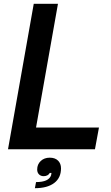

<svg xmlns="http://www.w3.org/2000/svg" viewBox="-20 -783 580 1007"><path d="M478 0H22L157 -763H284L169 -114H499ZM169 172Q236 172 248 136Q250 128 250 124H241Q237 132 228.5 136.5Q220 141 209 141Q194 141 184.5 131.5Q175 122 175 106Q175 79 193.5 61.5Q212 44 241 44Q269 44 284.5 59.5Q300 75 300 100Q300 150 264 177Q228 204 163 204Z"/></svg>

Font: Open Sauce One SemiBold Italic
Style: Regular
Weight: 600
Italic angle: -10°
Designer: Alfredo Marco Pradil
Foundry: Creative Sauce Fz LLC
Version: Version 1.477